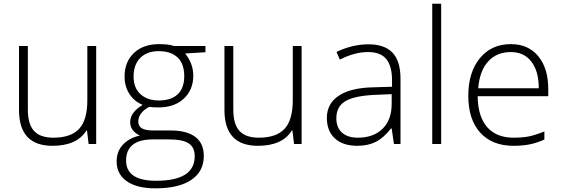

<svg xmlns="http://www.w3.org/2000/svg" viewBox="-20 -780 3047 1040"><path d="M130.9 -530.8V-187Q130.9 -106.9 164.6 -70.6Q198.2 -34.2 269 -34.2Q363.8 -34.2 408.4 -82Q453.1 -129.9 453.1 -237.8V-530.8H501V0H460L451.2 -73.2H448.2Q396.5 9.8 264.2 9.8Q83 9.8 83 -184.1V-530.8Z M1092.8 -530.8V-497.1L982.9 -490.2Q1026.9 -435.5 1026.9 -370.1Q1026.9 -293.5 975.8 -245.8Q924.8 -198.2 838.9 -198.2Q802.7 -198.2 788.1 -201.2Q759.3 -186 744.1 -165.5Q729 -145 729 -122.1Q729 -96.7 748.3 -85Q767.6 -73.2 813 -73.2H905.8Q992.2 -73.2 1038.1 -38.3Q1084 -3.4 1084 64.9Q1084 148.9 1015.9 194.6Q947.8 240.2 821.8 240.2Q721.7 240.2 666.7 201.7Q611.8 163.1 611.8 94.2Q611.8 39.6 645.8 3.4Q679.7 -32.7 737.8 -45.9Q713.9 -56.2 699.5 -75Q685.1 -93.8 685.1 -118.2Q685.1 -171.4 752.9 -211.9Q706.5 -231 680.7 -271.7Q654.8 -312.5 654.8 -365.2Q654.8 -444.8 705.3 -492.9Q755.9 -541 841.8 -541Q894 -541 922.9 -530.8ZM663.1 89.8Q663.1 199.2 825.7 199.2Q1034.7 199.2 1034.7 65.9Q1034.7 18.1 1002 -3.4Q969.2 -24.9 896 -24.9H809.1Q663.1 -24.9 663.1 89.8ZM703.6 -365.2Q703.6 -303.7 741 -269.8Q778.3 -235.8 840.8 -235.8Q907.2 -235.8 942.6 -269.5Q978 -303.2 978 -367.2Q978 -435.1 941.7 -469Q905.3 -502.9 839.8 -502.9Q776.4 -502.9 740 -466.6Q703.6 -430.2 703.6 -365.2Z M1243.7 -530.8V-187Q1243.7 -106.9 1277.3 -70.6Q1311 -34.2 1381.8 -34.2Q1476.6 -34.2 1521.2 -82Q1565.9 -129.9 1565.9 -237.8V-530.8H1613.8V0H1572.8L1564 -73.2H1561Q1509.3 9.8 1377 9.8Q1195.8 9.8 1195.8 -184.1V-530.8Z M2113.8 0 2101.6 -84H2097.7Q2057.6 -32.7 2015.4 -11.5Q1973.1 9.8 1915.5 9.8Q1837.4 9.8 1793.9 -30.3Q1750.5 -70.3 1750.5 -141.1Q1750.5 -218.8 1815.2 -261.7Q1879.9 -304.7 2002.4 -307.1L2103.5 -310.1V-345.2Q2103.5 -420.9 2072.8 -459.5Q2042 -498 1973.6 -498Q1899.9 -498 1820.8 -457L1802.7 -499Q1890.1 -540 1975.6 -540Q2063 -540 2106.2 -494.6Q2149.4 -449.2 2149.4 -353V0ZM1918.5 -34.2Q2003.4 -34.2 2052.5 -82.8Q2101.6 -131.3 2101.6 -217.8V-270L2008.8 -266.1Q1897 -260.7 1849.4 -231.2Q1801.8 -201.7 1801.8 -139.2Q1801.8 -89.4 1832.3 -61.8Q1862.8 -34.2 1918.5 -34.2Z M2369.6 0H2321.3V-759.8H2369.6Z M2761.7 9.8Q2646 9.8 2581.3 -61.5Q2516.6 -132.8 2516.6 -261.2Q2516.6 -388.2 2579.1 -464.6Q2641.6 -541 2747.6 -541Q2841.3 -541 2895.5 -475.6Q2949.7 -410.2 2949.7 -297.9V-258.8H2567.4Q2568.4 -149.4 2618.4 -91.8Q2668.5 -34.2 2761.7 -34.2Q2807.1 -34.2 2841.6 -40.5Q2876 -46.9 2928.7 -67.9V-23.9Q2883.8 -4.4 2845.7 2.7Q2807.6 9.8 2761.7 9.8ZM2747.6 -498Q2670.9 -498 2624.5 -447.5Q2578.1 -397 2570.3 -301.8H2898.4Q2898.4 -394 2858.4 -446Q2818.4 -498 2747.6 -498Z"/></svg>

Font: JBL Sans
Style: Light
Weight: 300
Version: Version 1.10